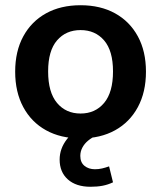

<svg xmlns="http://www.w3.org/2000/svg" viewBox="-20 -519 616 734"><path d="M288 10Q212 10 156 -21Q100 -52 69 -109.5Q38 -167 38 -245Q38 -323 69 -380Q100 -437 156 -468Q212 -499 288 -499Q364 -499 420 -468Q476 -437 507 -380Q538 -323 538 -245Q538 -167 507 -109.5Q476 -52 420 -21Q364 10 288 10ZM288 -85Q344 -85 378 -125.5Q412 -166 412 -246Q412 -325 378 -364.5Q344 -404 288 -404Q232 -404 198 -364.5Q164 -325 164 -246Q164 -166 198 -125.5Q232 -85 288 -85ZM326 195Q271 195 239.5 167Q208 139 208 91Q208 49 236 13Q264 -23 310 -42L347 0Q331 7 317 18.5Q303 30 295 45Q287 60 287 77Q287 102 303 115Q319 128 343 128Q357 128 370 125Q383 122 397 117L412 178Q393 187 372.5 191Q352 195 326 195Z"/></svg>

Font: Nunito Sans 12pt ExtraLight 12pt
Style: Bold
Weight: 700
Version: Version 3.101;gftools[0.9.27]